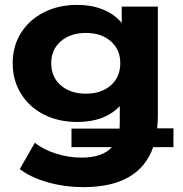

<svg xmlns="http://www.w3.org/2000/svg" viewBox="-20 -565 751 787"><path d="M691 38H608Q550 202 323 202Q246 202 176.5 182.5Q107 163 61 128L123 20Q157 48 209 64.5Q261 81 314 81Q400 81 439 38H273V-38H470Q471 -47 471 -66V-130Q409 -65 297 -65Q220 -65 160 -95.5Q100 -126 66 -181Q32 -236 32 -306Q32 -376 66 -430Q100 -484 160 -514.5Q220 -545 297 -545Q354 -545 401 -526.5Q448 -508 479 -471V-538H627V-90Q627 -63 624 -39H691ZM473 -306Q473 -362 434 -396Q395 -430 332 -430Q269 -430 229.5 -396Q190 -362 190 -306Q190 -249 229.5 -215Q269 -181 332 -181Q395 -181 434 -215Q473 -249 473 -306Z"/></svg>

Font: Idrija
Style: Bold
Weight: 700
Designer: Julieta Ulanovsky
Foundry: Julieta Ulanovsky
Version: Version 7.200